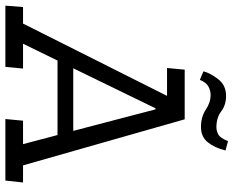

<svg xmlns="http://www.w3.org/2000/svg" viewBox="-118 -752 847 696"><g transform="rotate(90 305.0 -403.5)"><path d="M246 -705 215 -718Q222 -744 244 -772Q266 -800 304 -800Q337 -800 360 -782.5Q383 -765 418 -765Q431 -765 444 -772Q457 -779 468 -807L502 -798Q492 -758 472 -733.5Q452 -709 417 -709Q380 -709 354 -726.5Q328 -744 300 -744Q286 -744 271 -736.5Q256 -729 246 -705ZM-18 -64H42L304 -586H203L209 -650H389L556 -64H618L611 0H388L394 -64H479L446 -189H176L115 -64H205L199 0H-23ZM349 -544 204 -246H431L353 -544Z"/></g></svg>

Font: Zilla Slab Regular
Style: Italic
Weight: 400
Italic angle: -6°
Designer: Typotheque.com
Foundry: Typotheque type foundry
Version: Version 1.1; 2017; ttfautohint (v1.6)